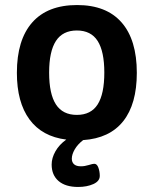

<svg xmlns="http://www.w3.org/2000/svg" viewBox="-20 -550 609 762"><path d="M265 80Q265 94 274 102Q283 110 301 110Q316 110 332 105Q348 100 354 100Q365 100 370.5 115.5Q376 131 376 148Q376 169 350.5 180.5Q325 192 290 192Q240 192 212.5 168.5Q185 145 185 103Q185 77 200 50.5Q215 24 243 4Q147 -8 97 -76Q47 -144 47 -261Q47 -392 108 -461Q169 -530 286 -530Q402 -530 462.5 -461Q523 -392 523 -261Q523 -137 469 -69Q415 -1 310 6Q288 23 276.5 43Q265 63 265 80ZM285 -94Q341 -94 367.5 -135.5Q394 -177 394 -262Q394 -346 367.5 -387.5Q341 -429 285 -429Q229 -429 202 -387.5Q175 -346 175 -262Q175 -177 202 -135.5Q229 -94 285 -94Z"/></svg>

Font: Asap-SemiBold
Style: Regular
Weight: 600
Designer: Pablo Cosgaya
Foundry: Omnibus-Type
Version: Version 2.000; ttfautohint (v1.8)